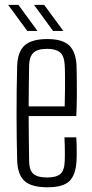

<svg xmlns="http://www.w3.org/2000/svg" viewBox="-20 -768 382 794"><path d="M176 6.5Q110 6.5 81.5 -19.5Q53 -45.5 51 -104Q50 -145 49.2 -193.2Q48.5 -241.5 48.5 -292.5Q48.5 -343.5 49 -395.2Q49.5 -447 51 -495Q53 -555 82.5 -580.8Q112 -606.5 175.5 -606.5Q239.5 -606.5 266.8 -579.5Q294 -552.5 296.5 -497Q297 -485.5 297.5 -451.5Q298 -417.5 297.8 -373.2Q297.5 -329 295.5 -288H98.5Q98.5 -241.5 99.2 -194Q100 -146.5 100.5 -99.5Q101.5 -62.5 119 -48.2Q136.5 -34 174 -34Q212.5 -34 229.2 -48.2Q246 -62.5 247.5 -99.5Q248.5 -114.5 248.2 -143.5Q248 -172.5 246.5 -200H295.5Q297 -178.5 297.2 -149.2Q297.5 -120 296.5 -104Q293.5 -45 267.2 -19.2Q241 6.5 176 6.5ZM98.5 -328H247.5Q248.5 -361.5 248.8 -396.8Q249 -432 248.8 -460Q248.5 -488 247.5 -500Q245.5 -537.5 227.8 -551.8Q210 -566 175.5 -566Q134.5 -566 118 -549.5Q101.5 -533 100.5 -500Q100 -459 99.2 -416Q98.5 -373 98.5 -328ZM199.5 -640 120.5 -748H162.5L242 -640ZM93 -640 13.5 -748H56L135 -640Z"/></svg>

Font: Big Shoulders Text Thin ExtraLight
Style: Regular
Weight: 250
Version: Version 2.002